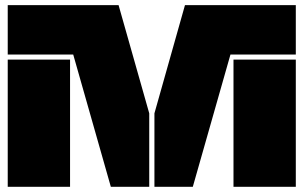

<svg xmlns="http://www.w3.org/2000/svg" viewBox="-20 -720 1170 740"><path d="M437 -700.2 555.2 -283.2V0H407.2L262.2 -509.8H9.8V-700.2ZM9.8 0V-490.2H250V0ZM575.2 0V-283.2L692.9 -700.2H1120.1V-509.8H868.2L723.1 0ZM879.9 0V-490.2H1120.1V0Z"/></svg>

Font: Nastup Basic
Style: Regular
Weight: 400
Designer: Maksym Kobuzan
Foundry: Zakznak
Version: Version 1.020;FEAKit 1.0